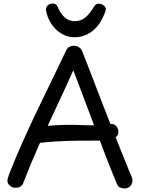

<svg xmlns="http://www.w3.org/2000/svg" viewBox="-20 -1048 806 1087"><path d="M114 -18Q109 -1 97.5 7Q86 15 69 15Q50 15 36 3.5Q22 -8 22 -26Q22 -31 24 -38.5Q26 -46 33 -65Q67 -152 105.5 -238.5Q144 -325 185.5 -412Q227 -499 270 -586.5Q313 -674 355 -763Q361 -776 372.5 -782.5Q384 -789 397 -789Q414 -789 427.5 -780Q441 -771 446 -756Q451 -744 468 -700.5Q485 -657 509 -594Q533 -531 561.5 -458Q590 -385 618.5 -312Q647 -239 672.5 -176Q698 -113 715 -71Q720 -61 725 -48.5Q730 -36 730 -28Q730 -6 716.5 6.5Q703 19 686 19Q676 19 662.5 14.5Q649 10 643 -4Q609 -85 574.5 -175Q540 -265 507 -353.5Q474 -442 445 -518.5Q416 -595 395 -650Q346 -541 296.5 -435.5Q247 -330 200.5 -226Q154 -122 114 -18ZM196 -238Q181 -237 163.5 -252Q146 -267 146 -286Q146 -299 155 -307.5Q164 -316 176.5 -321Q189 -326 200 -328Q222 -333 261 -336.5Q300 -340 352 -341Q404 -342 465 -339Q484 -338 504 -338.5Q524 -339 542.5 -340Q561 -341 576.5 -342.5Q592 -344 603 -346Q624 -349 637 -335Q650 -321 650 -302Q650 -285 639.5 -275Q629 -265 612 -260Q595 -255 576.5 -253.5Q558 -252 542 -252Q485 -252 426 -251.5Q367 -251 309.5 -248Q252 -245 196 -238ZM401 -837Q363 -837 329 -857Q295 -877 271.5 -911.5Q248 -946 241 -988Q238 -1007 250.5 -1017.5Q263 -1028 277 -1028Q299 -1028 306 -1010Q319 -979 335 -961Q351 -943 368 -935.5Q385 -928 401 -928Q437 -928 462 -948Q487 -968 512 -1010Q518 -1020 525 -1023.5Q532 -1027 540 -1027Q557 -1027 570 -1014.5Q583 -1002 578 -988Q553 -913 506.5 -875Q460 -837 401 -837Z"/></svg>

Font: Playpen Sans Thai
Style: Regular
Weight: 400
Designer: Sirin Gunkloy, Laura Meseguer, Veronika Burian, José Scaglione
Foundry: TypeTogether
Version: Version 2.000